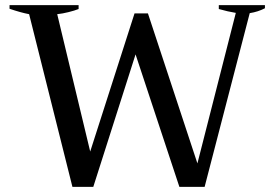

<svg xmlns="http://www.w3.org/2000/svg" viewBox="-20 -720 1065 745"><path d="M93 -665Q61 -671 17 -686V-700H285V-685Q270 -679 246 -673Q222 -667 202 -665L330 -132L502 -668H554L746 -86L895 -670Q864 -675 829 -685V-700H1008V-688Q981 -674 949 -669L774 5H676L506 -509L342 5H261Z"/></svg>

Font: Trirong Medium
Style: Regular
Weight: 500
Designer: Katatrad Team
Foundry: CadsonDemak
Version: Version 1.001